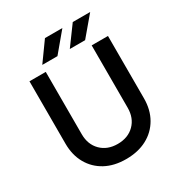

<svg xmlns="http://www.w3.org/2000/svg" viewBox="-204 -1026 1114 1184"><g transform="rotate(-30 352.5 -434.5)"><path d="M350 14Q266 14 204 -19.5Q142 -53 107.5 -114Q73 -175 73 -256V-700H189V-256Q189 -183 234 -138Q279 -93 352 -93Q426 -93 471 -138Q516 -183 516 -256V-700H632V-256Q632 -175 597 -114Q562 -53 499 -19.5Q436 14 350 14ZM388 -748 487 -883H611L497 -748ZM192 -748 289 -883H413L300 -748Z"/></g></svg>

Font: Figtree SemiBold
Style: Regular
Weight: 600
Designer: Erik Kennedy
Foundry: Erik Kennedy
Version: Version 2.001; ttfautohint (v1.8.4.7-5d5b);gftools[0.9.27]